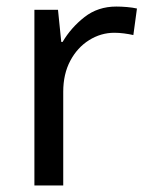

<svg xmlns="http://www.w3.org/2000/svg" viewBox="-20 -566 453 586"><path d="M335 -546Q350 -546 367.5 -544.5Q385 -543 398 -540L387 -459Q374 -462 358.5 -464Q343 -466 329 -466Q288 -466 252 -443.5Q216 -421 194.5 -380.5Q173 -340 173 -286V0H85V-536H157L167 -438H171Q197 -482 238 -514Q279 -546 335 -546Z"/></svg>

Font: Noto Sans Historical
Style: Regular
Weight: 400
Designer: Monotype Design Team
Foundry: Monotype Imaging Inc.
Version: Version 2.013; ttfautohint (v1.8.4.7-5d5b)